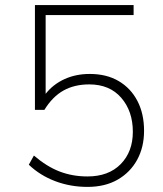

<svg xmlns="http://www.w3.org/2000/svg" viewBox="-20 -725 640 753"><path d="M323 8Q256 8 196.5 -14.5Q137 -37 93 -79L113 -115Q163 -72 213.5 -52.5Q264 -33 323 -33Q406 -33 453.5 -81.5Q501 -130 501 -208Q501 -289 455.5 -341.5Q410 -394 330 -394Q272 -394 229 -370Q186 -346 154 -294H117V-705H504V-666H159V-357Q188 -394 232.5 -414.5Q277 -435 332 -435Q398 -435 445.5 -407Q493 -379 519 -329Q545 -279 545 -212Q545 -148 518 -98.5Q491 -49 441.5 -20.5Q392 8 323 8Z"/></svg>

Font: Nunito Sans ExtraLight
Style: Regular
Weight: 200
Designer: Vernon Adams
Foundry: Vernon Adams
Version: Version 3.006; ttfautohint (v1.8.3)